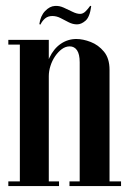

<svg xmlns="http://www.w3.org/2000/svg" viewBox="-20 -630 438 650"><path d="M132.8 -17.5V-359.2Q132.8 -404 147.4 -434.8Q162 -465.5 185.9 -481.8Q209.8 -498 238.5 -498Q260.8 -498 286.9 -488Q313 -478 331.9 -455.2Q350.8 -432.5 350.8 -393.8V0H249.8V-419Q249.8 -446.5 240.8 -459.8Q231.8 -473 216 -473Q202 -473 189.4 -463.8Q176.8 -454.5 166.6 -439.6Q156.5 -424.8 150.9 -407.1Q145.2 -389.5 145.2 -372.2V-17.5ZM47.2 0V-495H145.2V0ZM145.2 0V-16H179.8V0ZM8.2 0V-16H47.2V0ZM8.2 -479V-495H47.2V-479ZM350.8 0V-16H389.8V0ZM215.2 0V-16H249.8V0ZM288.8 -609Q284 -572.5 269.6 -560Q255.2 -547.5 240.8 -547.5Q226.5 -547.5 212.6 -554.6Q198.8 -561.8 185.1 -568.8Q171.5 -575.8 157.2 -575.8Q142.5 -575.8 132.6 -567.5Q122.8 -559.2 117 -546.8L113.2 -548.2Q117 -576.5 132.8 -592.8Q148.5 -609 165.5 -609.8Q180 -611.2 195.6 -604.2Q211.2 -597.2 225.5 -590.1Q239.8 -583 251.2 -583Q261 -583 269.6 -591.5Q278.2 -600 285.5 -610.5Z"/></svg>

Font: Emberly Black
Style: Regular
Weight: 900
Designer: Rajesh Rajput
Foundry: Rajesh Rajput
Version: Version 1.000